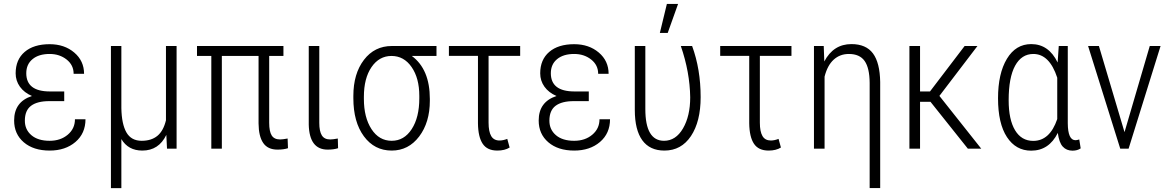

<svg xmlns="http://www.w3.org/2000/svg" viewBox="-20 -765 6019 988"><path d="M52.7 -145Q52.7 -241.2 144.5 -271Q104.5 -288.1 82.5 -318.8Q60.5 -349.6 60.5 -387.7Q60.5 -458 106.9 -497.8Q153.3 -537.6 235.4 -537.6Q311.5 -537.6 362.1 -494.6Q412.6 -451.7 412.6 -385.3H358.9Q358.9 -430.2 322.8 -458.7Q286.6 -487.3 235.4 -487.3Q179.7 -487.3 147.5 -460.7Q115.2 -434.1 115.2 -388.2Q115.2 -294.4 236.8 -294.4H310.5V-244.6H233.4Q171.9 -244.6 139.9 -220.7Q107.9 -196.8 107.9 -144Q107.9 -98.1 141.6 -69.3Q175.3 -40.5 235.4 -40.5Q291.5 -40.5 328.6 -71.8Q365.7 -103 365.7 -151.4H419.9Q419.9 -78.6 368.2 -34.4Q316.4 9.8 235.4 9.8Q152.3 9.8 102.5 -32.7Q52.7 -75.2 52.7 -145Z M604.5 -528.3V-208.5Q606 -126.5 630.6 -83.5Q655.3 -40.5 709 -40.5Q758.8 -40.5 789.8 -65.9Q820.8 -91.3 834 -146V-528.3H888.7V0H839.4L835.9 -70.8Q796.9 9.8 712.4 9.8Q639.6 9.8 604.5 -49.3V203.1H550.8V-528.3Z M1438.5 -477.1H1365.2V-133.3Q1365.2 -88.4 1378.2 -67.9Q1391.1 -47.4 1421.4 -47.4Q1434.1 -47.4 1460 -52.2L1461.9 -2.4Q1439.9 4.9 1408.2 4.9Q1357.9 4.9 1334.5 -29.3Q1311 -63.5 1310.5 -129.9V-477.1H1121.6V0H1067.4V-477.1H993.7V-528.3H1438.5Z M1623 -528.3V-132.8Q1623 -89.8 1636 -68.6Q1648.9 -47.4 1679.2 -47.4Q1692.4 -47.4 1718.3 -52.2L1719.7 -2.4Q1697.8 4.9 1666 4.9Q1571.8 4.9 1568.8 -123.5V-528.3Z M2226.1 -477.1H2099.1Q2191.9 -408.7 2191.9 -255.9V-246.6Q2191.9 -135.3 2137 -62.7Q2082 9.8 1995.6 9.8Q1906.7 9.8 1852.5 -63.7Q1798.3 -137.2 1798.3 -259.8V-271.5Q1798.3 -385.7 1852.8 -457Q1907.2 -528.3 1996.6 -528.3H2226.1ZM1852.5 -255.9Q1852.5 -160.6 1891.6 -100.6Q1930.7 -40.5 1995.6 -40.5Q2059.6 -40.5 2098.6 -100.6Q2137.7 -160.6 2137.7 -259.3V-271.5Q2137.7 -362.8 2098.1 -419.9Q2058.6 -477.1 1994.6 -477.1Q1931.2 -477.1 1891.8 -419.7Q1852.5 -362.3 1852.5 -267.1Z M2656.7 -477.5H2494.1V-133.8Q2494.1 -87.9 2507.6 -64.9Q2521 -42 2550.8 -42Q2568.8 -42 2590.3 -50.3L2602.5 -5.9Q2577.6 9.8 2539.1 9.8Q2487.3 9.8 2463.9 -25.1Q2440.4 -60.1 2439.5 -130.4V-477.5H2290V-528.3H2656.7Z M2752 -145Q2752 -241.2 2843.8 -271Q2803.7 -288.1 2781.7 -318.8Q2759.8 -349.6 2759.8 -387.7Q2759.8 -458 2806.2 -497.8Q2852.5 -537.6 2934.6 -537.6Q3010.7 -537.6 3061.3 -494.6Q3111.8 -451.7 3111.8 -385.3H3058.1Q3058.1 -430.2 3022 -458.7Q2985.8 -487.3 2934.6 -487.3Q2878.9 -487.3 2846.7 -460.7Q2814.5 -434.1 2814.5 -388.2Q2814.5 -294.4 2936 -294.4H3009.8V-244.6H2932.6Q2871.1 -244.6 2839.1 -220.7Q2807.1 -196.8 2807.1 -144Q2807.1 -98.1 2840.8 -69.3Q2874.5 -40.5 2934.6 -40.5Q2990.7 -40.5 3027.8 -71.8Q3064.9 -103 3064.9 -151.4H3119.1Q3119.1 -78.6 3067.4 -34.4Q3015.6 9.8 2934.6 9.8Q2851.6 9.8 2801.8 -32.7Q2752 -75.2 2752 -145Z M3300.8 -528.3V-203.6Q3300.8 -40.5 3397 -40.5Q3457.5 -40.5 3494.6 -104.2Q3531.7 -168 3531.7 -264.2Q3529.8 -394 3483.4 -528.3H3541.5Q3585.4 -408.7 3585.4 -265.1Q3585.4 -139.6 3535.6 -64.9Q3485.8 9.8 3398.9 9.8Q3323.7 9.8 3285.2 -43.2Q3246.6 -96.2 3246.6 -199.2V-528.3ZM3411.6 -744.6H3469.2L3416 -595.7H3375.5Z M4052.7 -477.5H3890.1V-133.8Q3890.1 -87.9 3903.6 -64.9Q3917 -42 3946.8 -42Q3964.8 -42 3986.3 -50.3L3998.5 -5.9Q3973.6 9.8 3935.1 9.8Q3883.3 9.8 3859.9 -25.1Q3836.4 -60.1 3835.4 -130.4V-477.5H3686V-528.3H4052.7Z M4218.8 -528.3 4221.7 -448.7Q4268.6 -538.1 4361.3 -538.1Q4436.5 -538.1 4472.2 -490Q4507.8 -441.9 4509.3 -342.8V202.6H4455.1V-338.4Q4454.6 -415 4429.2 -451.2Q4403.8 -487.3 4348.1 -487.3Q4302.2 -487.3 4270 -458Q4237.8 -428.7 4223.1 -370.6V0H4168.5V-528.3Z M4768.1 -241.2H4714.4V0H4659.7V-528.3H4714.4V-294.4H4765.6L4943.8 -528.3H5009.8L4814 -271.5L5029.3 0H4960.4Z M5474.6 -528.3V-130.9Q5475.1 -43.5 5514.2 -43.5Q5522 -43.5 5533.7 -47.4L5541 -1.5Q5523.9 10.3 5499 10.3Q5467.8 10.3 5448.7 -10.7Q5429.7 -31.7 5423.3 -81.1Q5377.9 10.3 5286.1 10.3Q5207.5 10.3 5161.6 -59.6Q5115.7 -129.4 5115.7 -259.3Q5115.7 -386.7 5161.4 -462.4Q5207 -538.1 5286.6 -538.1Q5376.5 -538.1 5422.4 -443.4L5428.2 -528.3ZM5170.4 -249Q5170.4 -149.4 5203.4 -94.7Q5236.3 -40 5296.9 -40Q5382.3 -40 5420.4 -152.3V-365.2Q5380.4 -487.3 5297.4 -487.3Q5236.8 -487.3 5203.6 -426.8Q5170.4 -366.2 5170.4 -249Z M5766.6 -85 5896.5 -528.3H5952.1L5787.6 0H5744.6L5579.1 -528.3H5634.8Z"/></svg>

Font: Roboto Condensed Light
Style: Regular
Weight: 300
Designer: Google
Version: Version 2.134; 2016